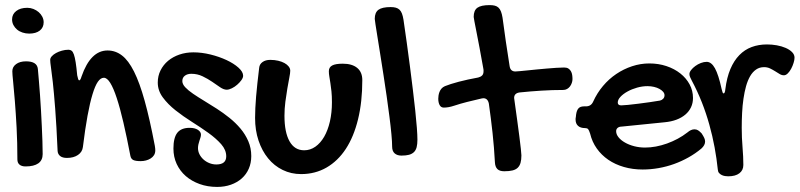

<svg xmlns="http://www.w3.org/2000/svg" viewBox="-20 -631 3165 760"><path d="M95.7 -498Q81.5 -498 69.1 -502.2Q56.6 -506.3 47.6 -513.9Q38.6 -521.5 33.2 -531.7Q27.8 -542 27.8 -554.2Q27.8 -574.7 44.2 -587.4Q60.5 -600.1 87.9 -600.1Q100.6 -600.1 112.3 -595.5Q124 -590.8 133.1 -583Q142.1 -575.2 147.5 -564.7Q152.8 -554.2 152.8 -543Q152.8 -522 137.5 -510Q122.1 -498 95.7 -498ZM28.8 -349.1Q28.8 -366.2 43.7 -377.2Q58.6 -388.2 83 -388.2Q127 -388.2 129.9 -357.9Q131.8 -336.9 134 -310.5Q136.2 -284.2 138.4 -254.6Q140.6 -225.1 142.3 -193.6Q144 -162.1 145.5 -131.6Q147 -101.1 147.9 -72.8Q148.9 -44.4 148.9 -21Q148.9 3.4 131.6 15.6Q114.3 27.8 81.1 27.8Q65.9 27.8 57.4 20.8Q48.8 13.7 48.8 0Q48.8 -67.4 45.7 -126.2Q42.5 -185.1 38.8 -231Q35.2 -276.9 32 -307.4Q28.8 -337.9 28.8 -349.1Z M178.7 -394Q178.7 -401.4 185.1 -408.4Q191.4 -415.5 201.7 -421.1Q211.9 -426.8 224.9 -430.4Q237.8 -434.1 251 -434.1Q258.3 -434.1 263.4 -430.2Q268.6 -426.3 272.5 -415.3Q276.4 -404.3 279.5 -384.5Q282.7 -364.7 285.6 -333Q287.6 -323.2 289.3 -318.1Q291 -313 293.9 -313Q298.3 -313 302.7 -328.1Q338.4 -431.2 405.8 -431.2Q437 -431.2 462.6 -411.6Q488.3 -392.1 510.5 -347.9Q532.7 -303.7 552.7 -231.7Q572.8 -159.7 592.8 -54.2Q593.8 -48.8 594.2 -44.4Q594.7 -40 594.7 -36.1Q594.7 -24.9 589.6 -16.8Q584.5 -8.8 576.2 -3.7Q567.9 1.5 557.6 4.2Q547.4 6.8 537.1 6.8Q516.6 6.8 507.6 2.4Q498.5 -2 496.1 -14.2Q481.9 -88.4 468.5 -146Q455.1 -203.6 442.1 -242.9Q429.2 -282.2 416.5 -302.7Q403.8 -323.2 391.1 -323.2Q378.4 -323.2 367.4 -307.4Q356.4 -291.5 346.2 -257.8Q335.9 -224.1 326.4 -172.4Q316.9 -120.6 308.1 -48.8Q305.7 -29.3 288.6 -17.6Q271.5 -5.9 245.1 -5.9Q227.5 -5.9 218.3 -13.2Q209 -20.5 208 -33.2Q203.6 -134.8 198.5 -200.4Q193.4 -266.1 189 -305.9Q184.6 -345.7 181.6 -365.2Q178.7 -384.8 178.7 -394Z M745.6 -423.8Q778.3 -423.8 813 -415.3Q847.7 -406.7 876.5 -393.3Q905.3 -379.9 923.8 -363.3Q942.4 -346.7 942.4 -331.1Q942.4 -323.2 935.5 -313.7Q928.7 -304.2 918.9 -295.7Q909.2 -287.1 897.7 -281.5Q886.2 -275.9 877.4 -275.9Q865.7 -275.9 851.3 -285.6Q836.9 -295.4 819.6 -307.4Q802.2 -319.3 781.7 -329.1Q761.2 -338.9 737.3 -338.9Q721.7 -338.9 711.7 -331.3Q701.7 -323.7 701.7 -310.1Q701.7 -297.9 713.4 -285.4Q725.1 -272.9 744.4 -259.8Q763.7 -246.6 788.1 -231.9Q812.5 -217.3 838.1 -200.7Q863.8 -184.1 888.2 -164.6Q912.6 -145 931.9 -122.1Q951.2 -99.1 962.9 -72Q974.6 -44.9 974.6 -13.2Q974.6 14.2 964.8 36.6Q955.1 59.1 937 75.2Q918.9 91.3 894 100.1Q869.1 108.9 839.4 108.9Q801.8 108.9 770 97.4Q738.3 85.9 715.3 65.9Q692.4 45.9 679.4 18.1Q666.5 -9.8 666.5 -43Q666.5 -85.9 681.9 -105.5Q697.3 -125 730.5 -125Q751 -125 763.2 -117.2Q775.4 -109.4 775.4 -98.1Q775.4 -92.3 773.4 -86.2Q771.5 -80.1 769.3 -73.5Q767.1 -66.9 765.4 -59.6Q763.7 -52.2 763.7 -44.9Q763.7 -32.2 769.5 -20.5Q775.4 -8.8 785.4 0.2Q795.4 9.3 808.6 14.6Q821.8 20 836.4 20Q875.5 20 875.5 -12.2Q875.5 -37.6 855.5 -60.3Q835.4 -83 805.2 -104.7Q774.9 -126.5 740 -148.4Q705.1 -170.4 674.8 -194.3Q644.5 -218.3 624.5 -245.4Q604.5 -272.5 604.5 -304.2Q604.5 -330.6 615.5 -352.5Q626.5 -374.5 645.5 -390.4Q664.6 -406.2 690.2 -415Q715.8 -423.8 745.6 -423.8Z M1106 -172.9Q1106 -107.4 1126 -71.8Q1146 -36.1 1184.1 -36.1Q1208 -36.1 1228.3 -50.3Q1248.5 -64.5 1263.2 -89.8Q1277.8 -115.2 1285.9 -150.1Q1293.9 -185.1 1293.9 -226.1Q1293.9 -251 1292 -269.3Q1290 -287.6 1287.8 -302Q1285.6 -316.4 1283.7 -327.6Q1281.7 -338.9 1281.7 -349.1Q1281.7 -364.7 1294.9 -371.8Q1308.1 -378.9 1336.9 -378.9Q1373.5 -378.9 1393.8 -362.3Q1414.1 -345.7 1414.1 -314Q1414.1 -227.5 1397.2 -158.7Q1380.4 -89.8 1348.9 -41.7Q1317.4 6.3 1272.5 32.2Q1227.5 58.1 1171.9 58.1Q1132.3 58.1 1098.9 41.7Q1065.4 25.4 1041.3 -4.2Q1017.1 -33.7 1003.4 -74.5Q989.7 -115.2 989.7 -164.1Q989.7 -182.6 990.7 -203.6Q991.7 -224.6 993.7 -248.8Q995.6 -272.9 998.8 -301.3Q1002 -329.6 1005.9 -362.8Q1007.3 -377 1019.3 -385.5Q1031.2 -394 1049.8 -394Q1066.4 -394 1081.1 -390.6Q1095.7 -387.2 1106.2 -381.3Q1116.7 -375.5 1122.8 -367.7Q1128.9 -359.9 1128.9 -351.1Q1128.9 -342.3 1125.2 -323.5Q1121.6 -304.7 1117.4 -280.5Q1113.3 -256.3 1109.6 -228.3Q1106 -200.2 1106 -172.9Z M1463.4 -556.2Q1463.4 -581.5 1478 -592.3Q1492.7 -603 1526.4 -603Q1538.1 -603 1546.9 -600.6Q1555.7 -598.1 1561.5 -592.5Q1567.4 -586.9 1571 -577.4Q1574.7 -567.9 1577.1 -553.2Q1583.5 -509.8 1590.1 -462.2Q1596.7 -414.6 1602.8 -367.4Q1608.9 -320.3 1614.3 -275.6Q1619.6 -231 1623.8 -192.6Q1627.9 -154.3 1630.1 -124.8Q1632.3 -95.2 1632.3 -78.1Q1632.3 -60.5 1629.2 -48.3Q1626 -36.1 1618.4 -28.8Q1610.8 -21.5 1598.9 -18.3Q1586.9 -15.1 1569.3 -15.1Q1552.2 -15.1 1542.2 -23.9Q1532.2 -32.7 1532.2 -50.8Q1532.2 -69.3 1529.3 -100.3Q1526.4 -131.3 1521.5 -169.4Q1516.6 -207.5 1510.5 -250.5Q1504.4 -293.5 1497.8 -335.4Q1491.2 -377.4 1485.1 -416.3Q1479 -455.1 1474.1 -485.1Q1469.2 -515.1 1466.3 -534.4Q1463.4 -553.7 1463.4 -556.2Z M1855 -564Q1855 -589.8 1869.6 -600.3Q1884.3 -610.8 1918 -610.8Q1930.2 -610.8 1938.7 -608.6Q1947.3 -606.4 1953.4 -600.6Q1959.5 -594.7 1963.1 -585.2Q1966.8 -575.7 1969.2 -561Q1975.1 -515.6 1982.2 -467.3Q1989.3 -418.9 1997.1 -370.1Q2000 -348.1 2020 -348.1Q2025.4 -348.1 2037.8 -349.4Q2050.3 -350.6 2067.4 -352.3Q2084.5 -354 2104.2 -356Q2124 -357.9 2143.8 -359.6Q2163.6 -361.3 2181.4 -362.5Q2199.2 -363.8 2212.9 -363.8Q2223.6 -363.8 2230 -359.6Q2236.3 -355.5 2240 -348.9Q2243.7 -342.3 2244.9 -334.2Q2246.1 -326.2 2246.1 -317.9Q2246.1 -310.5 2243.4 -302.7Q2240.7 -294.9 2236.1 -288.8Q2231.4 -282.7 2224.6 -278.8Q2217.8 -274.9 2209 -274.9Q2166.5 -274.9 2123.3 -272.2Q2080.1 -269.5 2037.1 -265.1Q2015.1 -262.2 2015.1 -243.2Q2015.1 -241.7 2015.6 -239.5Q2016.1 -237.3 2016.1 -235.8Q2022 -193.4 2027.1 -156.2Q2032.2 -119.1 2035.9 -90.1Q2039.6 -61 2041.7 -41.7Q2043.9 -22.5 2043.9 -16.1Q2043.9 1.5 2040.5 13.4Q2037.1 25.4 2029.3 33Q2021.5 40.5 2008.5 43.7Q1995.6 46.9 1976.1 46.9Q1957.5 46.9 1948.7 38.1Q1939.9 29.3 1939 11.2Q1936 -46.4 1929.7 -104.7Q1923.3 -163.1 1915 -221.2Q1910.6 -242.2 1893.1 -242.2Q1891.6 -242.2 1889.6 -241.7Q1887.7 -241.2 1886.2 -241.2Q1856 -234.4 1829.1 -227.5Q1802.2 -220.7 1778.8 -212.9Q1765.6 -208.5 1755.4 -206.8Q1745.1 -205.1 1736.8 -205.1Q1725.6 -205.1 1720.2 -215.1Q1714.8 -225.1 1714.8 -240.2Q1714.8 -245.6 1715.8 -252.7Q1716.8 -259.8 1719.5 -266.8Q1722.2 -273.9 1727.3 -280Q1732.4 -286.1 1741.2 -290Q1761.7 -298.3 1795.9 -307.4Q1830.1 -316.4 1873 -324.2Q1882.8 -326.7 1888.4 -332.3Q1894 -337.9 1894 -349.1Q1894 -351.6 1894 -354.2Q1894 -356.9 1893.1 -359.9Q1885.3 -404.8 1878.2 -441.7Q1871.1 -478.5 1866 -504.9Q1860.8 -531.2 1857.9 -546.4Q1855 -561.5 1855 -564Z M2701.2 -106.9Q2715.3 -119.1 2729 -119.1Q2736.8 -119.1 2743.2 -115.2Q2749.5 -111.3 2757.3 -103Q2764.6 -91.8 2767.8 -84.7Q2771 -77.6 2771 -70.8Q2771 -56.2 2756.3 -43Q2732.9 -23.4 2705.6 -8.1Q2678.2 7.3 2648.4 18.1Q2618.7 28.8 2586.9 34.4Q2555.2 40 2523.9 40Q2484.4 40 2449.7 30Q2415 20 2387.9 1.5Q2360.8 -17.1 2342.3 -43.2Q2323.7 -69.3 2315.9 -102.1Q2311.5 -115.7 2307.9 -119.9Q2304.2 -124 2295.9 -124Q2277.8 -124 2268.1 -132.8Q2258.3 -141.6 2258.3 -158.2Q2258.3 -165 2259.3 -167L2260.3 -176.8Q2262.7 -194.3 2269.8 -202.1Q2276.9 -210 2292 -210H2299.3Q2319.8 -210 2328.1 -229Q2343.3 -262.7 2366.7 -290.5Q2390.1 -318.4 2419.4 -338.1Q2448.7 -357.9 2482.2 -368.9Q2515.6 -379.9 2550.3 -379.9Q2586.4 -379.9 2617.9 -369.4Q2649.4 -358.9 2672.9 -340.3Q2696.3 -321.8 2709.7 -296.9Q2723.1 -272 2723.1 -243.2Q2723.1 -223.1 2715.3 -206.5Q2707.5 -189.9 2692.9 -177.5Q2678.2 -165 2657.5 -157.2Q2636.7 -149.4 2610.4 -147L2440.9 -129.9Q2431.2 -129.9 2425 -125Q2418.9 -120.1 2418.9 -111.8Q2418.9 -99.1 2428.5 -87.4Q2438 -75.7 2453.9 -66.7Q2469.7 -57.6 2490.5 -52.2Q2511.2 -46.9 2533.2 -46.9Q2554.2 -46.9 2576.4 -51Q2598.6 -55.2 2620.4 -63Q2642.1 -70.8 2662.6 -81.8Q2683.1 -92.8 2701.2 -106.9ZM2592.3 -232.9Q2599.6 -234.4 2605 -240Q2610.4 -245.6 2610.4 -253.9Q2610.4 -261.2 2605 -267.6Q2599.6 -273.9 2590.3 -279.1Q2581.1 -284.2 2568.8 -287.1Q2556.6 -290 2543 -290Q2522.9 -290 2502 -284.2Q2481 -278.3 2463.9 -268.8Q2446.8 -259.3 2436 -247.8Q2425.3 -236.3 2425.3 -225.1Q2425.3 -213.9 2439 -213.9Q2447.3 -213.9 2465.8 -215.8Q2484.4 -217.8 2506.8 -220.5Q2529.3 -223.1 2552.2 -226.6Q2575.2 -230 2592.3 -232.9Z M3004.4 -365.2Q2986.3 -365.2 2972.7 -355.7Q2959 -346.2 2949.2 -329.3Q2939.5 -312.5 2933.1 -289.8Q2926.8 -267.1 2922.9 -240.2Q2918.9 -213.4 2917.5 -184.1Q2916 -154.8 2916 -125Q2916 -85.9 2919.2 -48.1Q2922.4 -10.3 2922.4 22Q2922.4 43 2906.7 54.9Q2891.1 66.9 2862.3 66.9Q2856.9 66.9 2850.1 65.9Q2843.3 64.9 2837.2 62Q2831.1 59.1 2826.4 54Q2821.8 48.8 2821.3 40Q2816.9 -2.9 2808.6 -47.9Q2800.3 -92.8 2787.8 -137.5Q2775.4 -182.1 2758.1 -226.1Q2740.7 -270 2718.3 -312Q2714.4 -319.3 2711.7 -325.7Q2709 -332 2709 -337.9Q2709 -345.2 2715.6 -353.8Q2722.2 -362.3 2732.2 -369.6Q2742.2 -377 2754.2 -381.6Q2766.1 -386.2 2777.3 -386.2Q2795.9 -386.2 2810.1 -360.6Q2824.2 -335 2836.4 -278.8Q2838.9 -269 2840.3 -265.1Q2841.8 -261.2 2844.2 -261.2Q2849.6 -261.2 2851.1 -277.8Q2856.9 -324.2 2871.1 -357.7Q2885.3 -391.1 2906.5 -412.8Q2927.7 -434.6 2955.3 -444.8Q2982.9 -455.1 3016.1 -455.1Q3035.2 -455.1 3054.7 -451.7Q3074.2 -448.2 3089.8 -441.4Q3105.5 -434.6 3115.2 -424.8Q3125 -415 3125 -402.8Q3125 -394 3121.3 -382.1Q3117.7 -370.1 3111.8 -359.1Q3106 -348.1 3098.4 -340.6Q3090.8 -333 3083 -333Q3074.2 -333 3065.9 -338.1Q3057.6 -343.3 3048.1 -349.1Q3038.6 -355 3028.1 -360.1Q3017.6 -365.2 3004.4 -365.2Z"/></svg>

Font: Gochi Hand Cyrillic
Style: Regular
Weight: 400
Designer: Juan Pablo del Peral; Denis Ignatov
Foundry: Juan Pablo del Peral; Denis Ignatov
Version: Version 1.00 June 29, 2018, initial release